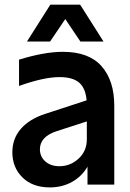

<svg xmlns="http://www.w3.org/2000/svg" viewBox="-20 -795 561 827"><path d="M196.8 -774.9H325.2L425.8 -616.2H326.2L261.2 -712.9L195.8 -616.2H96.2ZM33.2 -139.2Q33.2 -197.8 69.8 -240Q106.4 -282.2 173.8 -304.2L353 -362.8Q348.6 -415.5 320.8 -439.2Q293 -462.9 236.8 -462.9Q168.5 -462.9 62 -424.8V-538.1Q171.4 -571.8 251 -571.8Q362.8 -571.8 417.5 -509.8Q472.2 -447.8 472.2 -339.8V0H356.9V-77.1Q332.5 -35.2 290.3 -11.5Q248 12.2 194.8 12.2Q120.1 12.2 76.7 -30.8Q33.2 -73.7 33.2 -139.2ZM151.9 -151.9Q151.9 -120.6 175 -99.9Q198.2 -79.1 235.8 -79.1Q283.2 -79.1 318.6 -111.8Q354 -144.5 354 -194.8V-272L224.1 -230Q151.9 -206.5 151.9 -151.9Z"/></svg>

Font: TASA Explorer SemiBold
Style: Regular
Weight: 600
Designer: Weizhong Zhang
Foundry: Local Remote
Version: Version 1.000;Glyphs 3.1.2 (3151)